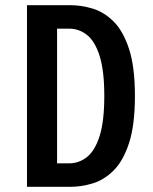

<svg xmlns="http://www.w3.org/2000/svg" viewBox="-20 -720 590 740"><path d="M84 0V-700H252Q293 -700 336.8 -687Q380.5 -674 417.5 -637.5Q454.5 -601 477.2 -531.8Q500 -462.5 500 -350Q500 -237.5 477.2 -168.2Q454.5 -99 417.5 -62.5Q380.5 -26 336.8 -13Q293 0 252 0ZM200 -90.5H246.5Q284.5 -90.5 315.2 -114.8Q346 -139 364 -196Q382 -253 382 -350Q382 -447.5 364 -504.2Q346 -561 315.5 -585.2Q285 -609.5 246.5 -609.5H200Z"/></svg>

Font: Trispace SemiCondensed Medium
Style: Regular
Weight: 500
Width: 4
Designer: Tyler Finck
Foundry: Etcetera Type Company
Version: Version 1.210; ttfautohint (v1.8.3)